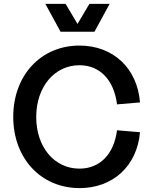

<svg xmlns="http://www.w3.org/2000/svg" viewBox="-20 -950 797 986"><path d="M389 16C560 16 684 -98 699 -271L581 -281C565 -158 493 -84 388 -84C259 -84 166 -195 166 -349C166 -503 259 -615 388 -615C493 -615 565 -540 581 -414L699 -424C685 -600 561 -716 388 -716C190 -716 48 -563 48 -350C48 -137 190 16 389 16ZM291 -787H465L543 -930H439L378 -827L317 -930H213Z"/></svg>

Font: Uncut Sans Semibold
Style: Regular
Weight: 600
Designer: Kasper Nordkvist
Foundry: UNCUT.wtf
Version: Version 1.304;Glyphs 3.2 (3246)